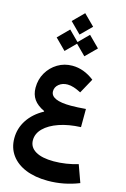

<svg xmlns="http://www.w3.org/2000/svg" viewBox="-198 -1187 1051 1599"><g transform="rotate(15 327.0 -387.5)"><path d="M234.9 -1009.3 327.1 -1101.6 419.9 -1009.3 327.1 -917ZM149.4 -845.2 241.7 -938 327.1 -852.5 412.6 -938 505.4 -845.2 412.6 -752.9 327.1 -838.4 241.7 -752.9ZM527.3 -581.5 457 -453.6Q424.3 -470.7 395.3 -480.2Q366.2 -489.7 340.3 -489.7Q295.9 -489.7 265.9 -465.3Q235.8 -440.9 235.8 -404.8Q235.8 -326.2 411.1 -326.2Q438.5 -326.2 471.4 -327.9Q504.4 -329.6 539.1 -332.5L538.6 -175.8Q432.6 -171.4 351.8 -143.6Q271 -115.7 225.3 -70.3Q179.7 -24.9 179.7 32.2Q179.7 92.8 234.9 125.5Q290 158.2 392.1 158.2Q443.4 158.2 498 149.9Q552.7 141.6 600.1 126.5L653.8 275.9Q524.4 327.6 385.7 327.6Q275.9 327.6 195.1 294.7Q114.3 261.7 70.1 200.7Q25.9 139.6 25.9 56.6Q25.9 -29.3 73.2 -101.3Q120.6 -173.3 207.5 -220.7V-225.6Q146 -254.4 116.9 -295.7Q87.9 -336.9 87.9 -396Q87.9 -467.3 121.6 -525.1Q155.3 -583 212.2 -617.2Q269 -651.4 338.4 -651.4Q437.5 -651.4 527.3 -581.5Z"/></g></svg>

Font: Estedad-FD ExtraBold
Style: Regular
Weight: 800
Designer: Amin Abedi
Version: Version 7.3